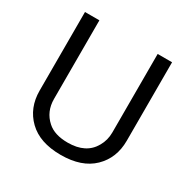

<svg xmlns="http://www.w3.org/2000/svg" viewBox="-159 -836 978 993"><g transform="rotate(30 330.0 -339.5)"><path d="M156 -691V-222Q156 -146 209 -99Q251 -61 330 -61Q439 -61 482 -138Q504 -176 504 -222V-691H590V-222Q590 -119 522.5 -53.5Q455 12 330 12Q205 12 137.5 -53.5Q70 -119 70 -222V-691Z"/></g></svg>

Font: Average Sans
Style: Regular
Weight: 400
Designer: Eduardo Rodriguez Tunni
Foundry: Eduardo Rodriguez Tunni
Version: Version 1.002